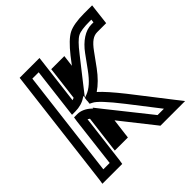

<svg xmlns="http://www.w3.org/2000/svg" viewBox="-181 -827 1006 1006"><g transform="rotate(-45 321.5 -324.5)"><path d="M214 -52H261H286L289 -77L300 -165L444 17L450 25H461H576H633L600 -17L443 -219C400 -273 365 -313 339 -336C369 -356 399 -386 427 -424L480 -497C511 -540 535 -556 563 -556H604H629L632 -581L640 -649L643 -674H618H583C533 -674 492 -667 467 -654C442 -641 411 -611 377 -568L344 -525L349 -564L352 -589H327H280H255L252 -564L232 -400C228 -398 224 -397 219 -395L250 -649L253 -674H228H131H106L103 -649L24 0L20 25H45H142H167L171 0L204 -269C207 -267 211 -265 215 -262L192 -77L189 -52H214ZM265 -288 259 -293C237 -314 210 -326 186 -326H161L157 -301L124 -25H77L150 -624H197L166 -368L163 -343H188C217 -343 246 -351 267 -366L275 -371L274 -359L328 -428L416 -540C447 -580 469 -602 486 -611C503 -620 531 -624 577 -624H587L585 -606H569C525 -606 478 -575 440 -523L387 -450C352 -402 322 -376 290 -364L273 -358L271 -341V-335L269 -319L283 -312C303 -303 342 -262 402 -185L526 -25H479L303 -246L266 -293L265 -288Z"/></g></svg>

Font: Gamestation Display Outline
Style: Italic
Weight: 400
Designer: Jonas Hecksher
Foundry: Jonas Hecksher, Playtypeª, e-types AS
Version: Version 1.003